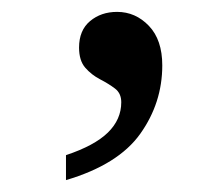

<svg xmlns="http://www.w3.org/2000/svg" viewBox="-20 -149 361 323"><path d="M91 154V112Q139 96 161.5 74Q184 52 184 23Q184 8 173.5 0Q163 -8 148.5 -15.5Q134 -23 123.5 -35Q113 -47 113 -69Q113 -98 131.5 -113.5Q150 -129 177 -129Q208 -129 230.5 -105.5Q253 -82 253 -39Q253 24 216 76Q179 128 91 154Z"/></svg>

Font: Noto Serif Bengali Medium
Style: Regular
Weight: 500
Designer: Juan Bruce, Universal Thirst, Indian Type Foundry and the Monotype Design Team.
Foundry: Monotype Imaging Inc.
Version: Version 2.003; ttfautohint (v1.8.4.7-5d5b)